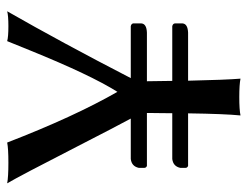

<svg xmlns="http://www.w3.org/2000/svg" viewBox="-98 -595 696 540"><g transform="rotate(-90 250.0 -325.0)"><path d="M53.2 -259.8Q47.9 -262.2 47.9 -267.1V-282.7Q52.2 -302.7 72.8 -305.2H186.5Q166 -342.8 106.9 -458Q25.4 -617.2 4.4 -652.8Q22.5 -649.4 62.5 -649.4Q102.5 -649.4 119.1 -652.8Q191.9 -464.4 261.7 -342.8Q309.1 -418 378.4 -588.9Q396.5 -632.8 404.3 -652.8Q416.5 -649.4 446.3 -649.4Q476.1 -649.4 488.3 -652.8Q401.4 -501 300.3 -305.2H446.3Q453.1 -303.7 454.1 -298.8V-274.9Q452.6 -260.7 428.2 -259.8H291.5Q292 -207 292.5 -188.5H446.3Q453.1 -187 454.1 -181.6V-159.2Q452.6 -145 428.2 -144H293Q295.4 -37.1 298.8 3.4Q282.2 0 246.6 0Q211.4 0 195.3 3.4Q199.7 -39.6 201.2 -144H53.2Q47.9 -146.5 47.9 -150.9V-166Q52.2 -186 72.8 -188.5H201.7Q201.7 -197.3 201.7 -205.8Q201.7 -214.4 201.9 -225.3Q202.1 -236.3 202.1 -241.5Q202.1 -246.6 202.1 -259.8Z"/></g></svg>

Font: Linux Biolinum Capitals O
Style: Small Caps
Weight: 400
Designer: Philipp H. Poll
Foundry: Philipp H. Poll
Version: Version 1.0.4